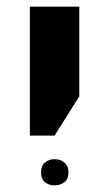

<svg xmlns="http://www.w3.org/2000/svg" viewBox="-20 -622 324 579"><path d="M70.1 -213V-601.8H219.1V-331.5L144.6 -213ZM144.6 -63Q127.6 -63 115.7 -72.4Q103.7 -81.7 103.7 -102.4Q103.7 -122 115.7 -132Q127.6 -142 144.6 -142Q161.5 -142 174 -132Q186.4 -122 186.4 -102Q186.4 -82 174 -72.5Q161.5 -63 144.6 -63Z"/></svg>

Font: Noto Sans Hebrew
Style: Regular
Weight: 400
Designer: Monotype Design Team
Foundry: Monotype Imaging Inc.
Version: Version 2.003;January 10, 2023;FontCreator 14.0.0.2877 64-bi